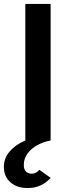

<svg xmlns="http://www.w3.org/2000/svg" viewBox="-43 -720 366 984"><path d="M98.4 243.6Q43.6 243.6 10.2 214.1Q-23.2 184.5 -23.2 136Q-23.2 90.9 6.5 56.2Q36.1 21.5 86.8 0V-700H216.4V0Q179.8 6.6 148.6 23.7Q117.4 40.7 98.2 66.6Q79 92.5 79 125.2Q79 149.2 90.5 159.6Q102 170 117.2 170Q132.9 170 142.4 164Q152 158 158.6 150.2L216.8 191.6Q207.4 202 191.9 214.2Q176.3 226.3 153.2 234.9Q130.2 243.6 98.4 243.6Z"/></svg>

Font: Overpass
Style: Regular
Weight: 400
Designer: Delve Withrington, Dave Bailey, Thomas Jockin
Foundry: Delve Fonts LLC
Version: Version 4.000